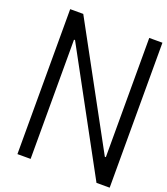

<svg xmlns="http://www.w3.org/2000/svg" viewBox="-162 -1029 992 1141"><g transform="rotate(20 333.5 -458.5)"><path d="M166.7 0H83.3V-916.7H166L576.8 -162.8H583.3V-916.7H666.7V0H583.3L173.2 -753.9H166.7Z"/></g></svg>

Font: Monoid
Style: Regular
Weight: 400
Width: 4
Monospace: yes
Designer: Andreas Larsen (@larsenwork)
Version: Version 0.61